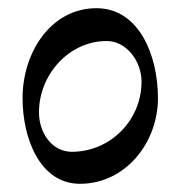

<svg xmlns="http://www.w3.org/2000/svg" viewBox="-20 -434 440 468"><path d="M325 -235C325 -141 249 -64 155 -64C106 -64 75 -111 75 -160C75 -252 148 -334 240 -334C289 -334 325 -284 325 -235ZM175 14C285 14 365 -85 365 -195C365 -299 319 -414 215 -414C104 -414 35 -306 35 -195C35 -97 77 14 175 14Z"/></svg>

Font: EB Garamond 12
Style: Regular
Weight: 400
Version: Version 0.016+